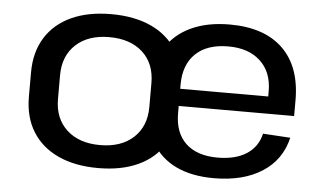

<svg xmlns="http://www.w3.org/2000/svg" viewBox="-44 -616 1168 691"><g transform="rotate(5 540.0 -270.0)"><path d="M332 8Q248 8 187.5 -20Q127 -48 94.5 -100.5Q62 -153 62 -226V-314Q62 -387 94.5 -439.5Q127 -492 187.5 -520Q248 -548 332 -548Q416 -548 476.5 -520Q537 -492 569 -439.5Q601 -387 601 -314V-226Q601 -153 569 -100.5Q537 -48 476.5 -20Q416 8 332 8ZM332 -75Q408 -75 452.5 -116Q497 -157 497 -227V-313Q497 -384 452.5 -424.5Q408 -465 332 -465Q256 -465 211.5 -424Q167 -383 167 -313V-227Q167 -157 211.5 -116Q256 -75 332 -75ZM750 8Q670 8 613.5 -19Q557 -46 527 -98.5Q497 -151 497 -225V-315Q497 -388 528.5 -440Q560 -492 619 -520Q678 -548 760 -548Q885 -548 952 -483Q1019 -418 1019 -297V-240H582V-302H935L920 -278V-321Q920 -390 877.5 -429.5Q835 -469 762 -469Q685 -469 643.5 -429Q602 -389 602 -317V-214Q602 -143 642.5 -105Q683 -67 757 -67Q822 -67 862 -93Q902 -119 913 -167L1012 -161Q993 -80 924.5 -36Q856 8 750 8Z"/></g></svg>

Font: Pathway Extreme 8pt Thin 12pt Medium
Style: Regular
Weight: 500
Version: Version 1.001;gftools[0.9.26]